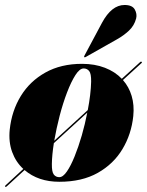

<svg xmlns="http://www.w3.org/2000/svg" viewBox="-24 -719 589 770"><path d="M-3 29.5Q-5.5 28 -2 24.5L69.5 -41.5Q39.5 -69 24.8 -109.2Q10 -149.5 15 -199Q23 -274.5 59.5 -334Q96 -393.5 158.2 -428.2Q220.5 -463 305 -463Q356 -463 396.8 -447.2Q437.5 -431.5 464.5 -403L538 -470Q541.5 -473.5 543.5 -471Q547 -469.5 543.5 -466L469 -398Q493 -371 504 -334.2Q515 -297.5 510.5 -253.5Q503 -181 467.2 -121.2Q431.5 -61.5 368.2 -25.8Q305 10 214 10Q129.5 10 74.5 -37L3 28.5Q-0.5 32 -3 29.5ZM311.5 -444.5Q295.5 -444.5 278.5 -418Q261.5 -391.5 245 -348.5Q228.5 -305.5 215.2 -254.5Q202 -203.5 193.5 -154.5L328 -277.5Q334 -308.5 337.5 -337.8Q341 -367 341.5 -391.5Q342 -424 333.5 -434.2Q325 -444.5 311.5 -444.5ZM214 -8.5Q228.5 -8.5 244.2 -31.2Q260 -54 275.2 -91.8Q290.5 -129.5 303.8 -175.2Q317 -221 326 -267.5L192 -145Q184.5 -97.5 184 -61.5Q183.5 -29.5 191.8 -19Q200 -8.5 214 -8.5ZM385 -627.5Q423.5 -699 475.5 -699Q506.5 -699 516.5 -681Q526.5 -663 522 -645Q514.5 -616 493 -596Q471.5 -576 445.5 -561.5L319 -490Q315 -488 313.5 -490.5Q312.5 -491.5 315 -496.5Z"/></svg>

Font: Fraunces 144pt Black
Style: Italic
Weight: 900
Italic angle: -16°
Version: Version 1.000;[0bf87f6ff]